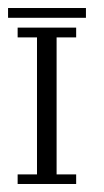

<svg xmlns="http://www.w3.org/2000/svg" viewBox="-44 -459 259 479"><path d="M0 0V-23.9H48.3V-365.7H0V-390.1H146V-365.7H97.2V-23.9H146V0ZM-23.9 -414.6V-439H170.4V-414.6Z"/></svg>

Font: FS Mondwest Regular
Style: Regular
Weight: 400
Designer: NZWStudios2024
Foundry: https://fontstruct.com
Version: Version 1.0